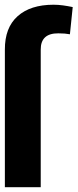

<svg xmlns="http://www.w3.org/2000/svg" viewBox="-33 -780 323 800"><path d="M136.7 0H-12.7V-573.2Q-13.2 -664.6 40.3 -712.4Q93.8 -760.3 189.9 -760.3Q209.5 -760.3 229.2 -757.6Q249 -754.9 270 -750.5L258.3 -637.2Q247.1 -639.2 236.6 -640.1Q226.1 -641.1 210 -641.1Q136.2 -641.6 136.7 -573.2Z"/></svg>

Font: Inter Tight
Style: Bold
Weight: 700
Designer: Rasmus Andersson
Foundry: rsms
Version: Version 3.004; ttfautohint (v1.8.4.7-5d5b)